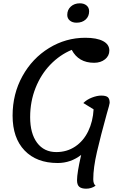

<svg xmlns="http://www.w3.org/2000/svg" viewBox="-20 -954 765 1159"><path d="M557 167Q532 185 500 185Q472 185 458.5 173.5Q445 162 445 134Q445 89 470 -19Q407 30 328 30Q201 30 128.5 -45.5Q56 -121 56 -256Q56 -387 115.5 -494.5Q175 -602 276 -664Q377 -726 495 -726Q564 -726 602 -706Q640 -686 640 -649Q640 -617 614 -596Q588 -575 548 -575Q454 -575 413 -653Q341 -623 284 -564Q227 -505 194.5 -423Q162 -341 162 -247Q162 -148 204 -92Q246 -36 320 -36Q384 -36 434 -69.5Q484 -103 512.5 -162Q541 -221 545 -294L483 -332Q504 -353 535 -365Q566 -377 591 -377Q619 -377 630.5 -367.5Q642 -358 642 -333Q642 -326 624 -265Q588 -135 565.5 -38Q543 59 543 128Q543 156 557 167ZM386 -864Q386 -895 407.5 -914.5Q429 -934 462 -934Q487 -934 502.5 -921Q518 -908 518 -886Q518 -855 497 -836Q476 -817 442 -817Q417 -817 401.5 -830Q386 -843 386 -864Z"/></svg>

Font: Lemonada Light
Style: Regular
Weight: 300
Designer: Mohamed Gaber (Arabic) Eduardo Tunni (Latin)
Foundry: Kief Type Foundry
Version: Version 3.006